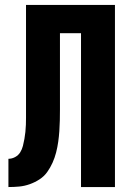

<svg xmlns="http://www.w3.org/2000/svg" viewBox="-20 -755 540 775"><path d="M14 0V-114Q28 -114 41 -121Q54 -128 61.5 -140Q69 -152 72.5 -166Q76 -180 78.5 -194Q81 -208 82.5 -222.5Q84 -237 84.5 -251.5Q85 -266 85 -280Q85 -294 85 -308V-735H444V0H307V-621H222V-313Q222 -291 221.5 -269Q221 -247 219.5 -225.5Q218 -204 215 -182.5Q212 -161 206.5 -139.5Q201 -118 192 -98Q183 -78 170.5 -60.5Q158 -43 139.5 -31Q121 -19 100 -11.5Q79 -4 57.5 -2Q36 0 14 0Z"/></svg>

Font: Iosevka Term Curly Heavy
Style: Regular
Weight: 900
Designer: Belleve Invis
Foundry: Belleve Invis
Version: Version 32.3.0